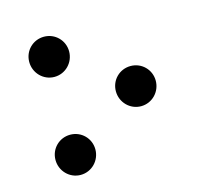

<svg xmlns="http://www.w3.org/2000/svg" viewBox="-78 -556 672 651"><g transform="rotate(-15 257.5 -230.5)"><path d="M317 -231C317 -192 348 -160 387 -160C426 -160 457 -192 457 -231C457 -270 426 -301 387 -301C348 -301 317 -270 317 -231ZM59 -403C59 -364 90 -332 129 -332C168 -332 199 -364 199 -403C199 -442 168 -473 129 -473C90 -473 59 -442 59 -403ZM59 -59C59 -20 90 12 129 12C168 12 199 -20 199 -59C199 -98 168 -129 129 -129C90 -129 59 -98 59 -59Z"/></g></svg>

Font: Monomakh Unicode
Style: Regular
Weight: 400
Version: Version 1.2